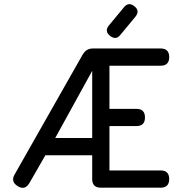

<svg xmlns="http://www.w3.org/2000/svg" viewBox="-20 -914 900 935"><path d="M515 -740C534.5 -724.5 551.5 -725.5 566 -744C566 -744 639 -832 639 -832C639 -832 639 -832 639 -832C655 -851.5 653.5 -868.5 635 -883C635 -883 635 -883 635 -883C616.5 -898.5 599.5 -897.5 584 -879C584 -879 511 -791 511 -791C511 -791 511 -791 511 -791C495.5 -772.5 496.5 -755.5 515 -740C515 -740 515 -740 515 -740ZM762 0C762 0 762 0 762 0C790 0 804 -14 804 -42C804 -42 804 -42 804 -42C804 -70 790 -84 762 -84C762 -84 513 -84 513 -84C513 -84 513 -300 513 -300C513 -300 644 -300 644 -300C644 -300 644 -300 644 -300C672 -300 686 -314 686 -342C686 -342 686 -342 686 -342C686 -370 672 -384 644 -384C644 -384 513 -384 513 -384C513 -384 513 -594 513 -594C513 -594 762 -594 762 -594C762 -594 762 -594 762 -594C790 -594 804 -608 804 -636C804 -636 804 -636 804 -636C804 -664 790 -678 762 -678C762 -678 434 -678 434 -678C434 -678 434 -678 434 -678C422 -678 412 -675.5 404 -671C396 -666 389 -658.5 383 -649C383 -649 51 -64 51 -64C51 -64 51 -64 51 -64C37.5 -40.5 43 -21.5 67 -7C67 -7 67 -7 67 -7C90.5 7.5 109.5 1.5 124 -24C124 -24 201 -158 201 -158C201 -158 429 -158 429 -158C429 -158 429 -42 429 -42C429 -42 429 -42 429 -42C429 -14 443 0 471 0C471 0 762 0 762 0ZM432 -574.5C432 -574.5 429 -574.5 429 -574.5C429 -574.5 429 -242 429 -242C429 -242 249 -242 249 -242C249 -242 432 -574.5 432 -574.5Z"/></svg>

Font: Jura-Fortis-Bold
Style: Bold
Weight: 500
Designer: Daniel Johnson, Alexei Vanyashin, Mirko Velimirovic
Foundry: Daniel Johnson
Version: ""